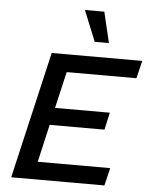

<svg xmlns="http://www.w3.org/2000/svg" viewBox="-59 -946 780 995"><g transform="rotate(5 330.5 -448.5)"><path d="M37 0 190 -660H661L639 -568H276L232 -378H517L497 -288H212L167 -92H544L522 0ZM443 -897 481 -737H407L342 -897Z"/></g></svg>

Font: Work Sans Medium
Style: Italic
Weight: 500
Italic angle: -13°
Designer: Wei Huang
Foundry: Wei Huang
Version: Version 2.012; ttfautohint (v1.8.3)